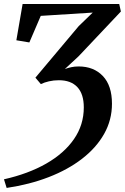

<svg xmlns="http://www.w3.org/2000/svg" viewBox="-24 -763 630 968"><path d="M9.5 184.5 -4 141Q118.5 113.5 209 61.8Q299.5 10 349 -61.8Q398.5 -133.5 398.5 -221.5Q398.5 -289 366 -323.8Q333.5 -358.5 273 -358.5Q246.5 -358.5 222.8 -353Q199 -347.5 182 -339L154.5 -371.5L373 -631.5L443.5 -699.5L181.5 -683L124 -549L58.5 -560L90 -743H577L585.5 -705L372.5 -479.5L303 -415Q318 -420.5 335 -424.2Q352 -428 372.5 -428Q448.5 -428 494.5 -379.8Q540.5 -331.5 540.5 -240Q540.5 -158 501 -88Q461.5 -18 390 37.2Q318.5 92.5 221.5 130Q124.5 167.5 9.5 184.5Z"/></svg>

Font: Merriweather 48pt SemiBold
Style: Italic
Weight: 600
Italic angle: -7.8°
Designer: Eben Sorkin
Foundry: Eben Sorkin
Version: Version 2.101